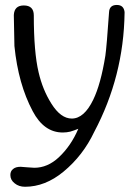

<svg xmlns="http://www.w3.org/2000/svg" viewBox="-20 -524 541 760"><path d="M473.1 -473.1Q469.7 -222.2 353 -2Q308.6 91.8 231 155.8Q158.7 215.3 79.1 215.3Q54.7 215.3 38.1 201.7Q21 188.5 21 168.9Q21 153.3 31.7 145Q42 136.2 61.5 136.2Q65.9 136.2 86.9 138.2L115.7 140.1Q168.5 140.1 212.9 98.6Q261.2 53.2 290 -14.2Q271.5 -6.8 257.8 -2.9Q243.7 0.5 228.5 0.5Q153.8 0.5 109.4 -84Q52.2 -191.4 37.1 -341.8L34.7 -464.4Q36.6 -502.4 74.2 -502.4Q113.8 -502.4 113.8 -462.9Q113.8 -317.9 132.8 -237.8Q148.9 -168.5 183.1 -114.3Q220.2 -54.7 264.2 -54.7Q313 -54.7 349.1 -129.4Q378.9 -190.9 397 -303.2Q402.3 -339.8 411.6 -474.6Q412.6 -504.4 442.4 -504.4Q469.7 -504.4 473.1 -476.6Z"/></svg>

Font: inglobal
Style: Regular
Weight: 400
Designer: Andrey Kochetov, Denis Davydov, Evgeny Yurtaev
Foundry: inglobal
Version: Version 1.00 September 25, 2014, initial release